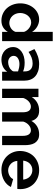

<svg xmlns="http://www.w3.org/2000/svg" viewBox="974 -1744 780 2769"><g transform="rotate(90 1364.5 -360.0)"><path d="M440 0V-82Q414 -38 373.5 -14Q333 10 278 10Q224 10 178 -11Q132 -32 99 -68.5Q66 -105 47.5 -155Q29 -205 29 -262Q29 -319 46.5 -368Q64 -417 95 -454Q126 -491 169 -512.5Q212 -534 263 -534Q291 -534 317.5 -526Q344 -518 367 -504.5Q390 -491 408.5 -472.5Q427 -454 440 -432V-730H574V0ZM440 -317Q432 -340 417.5 -358.5Q403 -377 384.5 -390.5Q366 -404 345.5 -411.5Q325 -419 304 -419Q274 -419 249 -406Q224 -393 206 -371Q188 -349 178 -320Q168 -291 168 -260Q168 -227 179 -198.5Q190 -170 209.5 -149Q229 -128 255.5 -116Q282 -104 312 -104Q332 -104 352 -110.5Q372 -117 389.5 -128.5Q407 -140 420.5 -157Q434 -174 440 -193Z M1015 0V-73Q984 -30 938.5 -10Q893 10 838 10Q800 10 767.5 -3Q735 -16 711 -38Q687 -60 673 -90.5Q659 -121 659 -156Q659 -197 677 -228Q695 -259 726 -281Q757 -303 797.5 -314Q838 -325 882 -325Q925 -325 957.5 -318.5Q990 -312 1010 -302V-333Q1010 -358 1002.5 -378Q995 -398 980.5 -412Q966 -426 944 -433Q922 -440 894 -440Q850 -440 811 -425Q772 -410 729 -381L688 -466Q737 -497 791 -515.5Q845 -534 906 -534Q963 -534 1007.5 -519Q1052 -504 1082.5 -476.5Q1113 -449 1128.5 -408.5Q1144 -368 1144 -317V0ZM988 -132Q998 -140 1004 -150Q1010 -160 1010 -169V-230Q985 -239 957 -244.5Q929 -250 904 -250Q882 -250 861 -245Q840 -240 823 -229.5Q806 -219 796 -203.5Q786 -188 786 -167Q786 -150 793 -135Q800 -120 812.5 -109.5Q825 -99 841.5 -93Q858 -87 877 -87Q892 -87 907.5 -90Q923 -93 938 -98.5Q953 -104 966 -112.5Q979 -121 988 -132Z M2074 0H1940V-294Q1940 -357 1918.5 -386Q1897 -415 1859 -415Q1839 -415 1820 -407Q1801 -399 1784 -384.5Q1767 -370 1754 -349.5Q1741 -329 1734 -305V0H1600V-294Q1600 -358 1578.5 -386.5Q1557 -415 1518 -415Q1499 -415 1480 -407Q1461 -399 1444.5 -384.5Q1428 -370 1415 -350Q1402 -330 1394 -306V0H1260V-524H1380V-427Q1411 -478 1461 -506Q1511 -534 1577 -534Q1642 -534 1678 -501.5Q1714 -469 1724 -422Q1756 -477 1805 -505.5Q1854 -534 1917 -534Q1966 -534 1996.5 -515.5Q2027 -497 2044 -468Q2061 -439 2067.5 -402Q2074 -365 2074 -328Z M2435 10Q2370 10 2319 -11.5Q2268 -33 2232.5 -70Q2197 -107 2177.5 -155.5Q2158 -204 2158 -258Q2158 -314 2177 -364.5Q2196 -415 2232 -452.5Q2268 -490 2319.5 -512Q2371 -534 2435 -534Q2499 -534 2550 -511.5Q2601 -489 2636 -452Q2671 -415 2689.5 -366Q2708 -317 2708 -264Q2708 -251 2707 -239Q2706 -227 2705 -219H2301Q2303 -189 2315 -164.5Q2327 -140 2346 -123Q2365 -106 2389 -96.5Q2413 -87 2438 -87Q2458 -87 2478 -92.5Q2498 -98 2514.5 -107Q2531 -116 2544 -129.5Q2557 -143 2563 -159L2677 -127Q2663 -97 2639.5 -72Q2616 -47 2584.5 -29Q2553 -11 2515 -0.5Q2477 10 2435 10ZM2571 -304Q2568 -333 2556.5 -358Q2545 -383 2526.5 -400Q2508 -417 2484.5 -426.5Q2461 -436 2434 -436Q2406 -436 2382.5 -426.5Q2359 -417 2341 -400Q2323 -383 2311.5 -358Q2300 -333 2297 -304Z"/></g></svg>

Font: Rising Sun
Style: Bold
Weight: 700
Designer: Matt McInerney, Pablo Impallari, Rodrigo Fuenzalida (Raleway font), Stephen Hutchings (Greek), Cristiano Sobral (main ch
Foundry: The Rising Sun Project Authors
Version: Version 4.327; ttfautohint (v1.8.4.7-5d5b-dirty)